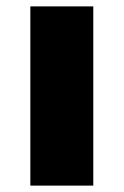

<svg xmlns="http://www.w3.org/2000/svg" viewBox="-20 -581 387 601"><path d="M75 0H272V-561H75Z"/></svg>

Font: Poppins STUK1
Style: Regular
Weight: 400
Designer: Jonny Pinhorn (original), Sammy Jo Hughes (modified version)
Foundry: Type Mafia
Version: Version 1.002;hotconv 1.0.109;makeotfexe 2.5.65596